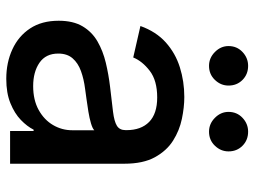

<svg xmlns="http://www.w3.org/2000/svg" viewBox="-119 -676 807 609"><g transform="rotate(90 284.5 -371.5)"><path d="M230.1 12.1Q178.3 12.1 136.4 -7.3Q94.5 -26.6 70.1 -63.6Q45.8 -100.5 45.8 -154.1Q45.8 -200.3 63.6 -230.1Q81.3 -259.9 111.5 -277.3Q141.7 -294.7 179 -303.6Q216.3 -312.5 255 -317.1Q304 -322.8 334.5 -326.5Q365.1 -330.3 378.9 -338.8Q392.8 -347.3 392.8 -366.5V-369Q392.8 -415.5 366.7 -441.1Q340.6 -466.6 289.1 -466.6Q235.4 -466.6 204.7 -443Q174 -419.4 162.3 -390.6L62.5 -413.4Q80.3 -463.1 114.5 -493.8Q148.8 -524.5 193.5 -538.5Q238.3 -552.6 287.6 -552.6Q320.3 -552.6 357.1 -544.9Q393.8 -537.3 426 -517Q458.1 -496.8 478.7 -459.3Q499.3 -421.9 499.3 -362.2V0H395.6V-74.6H391.3Q381 -54 360.4 -34.1Q339.8 -14.2 307.5 -1.1Q275.2 12.1 230.1 12.1ZM253.2 -73.2Q297.2 -73.2 328.7 -90.6Q360.1 -108 376.6 -136.2Q393.1 -164.4 393.1 -196.7V-267Q387.4 -261.4 371.3 -256.6Q355.1 -251.8 334.5 -248.4Q313.9 -245 294.4 -242.4Q274.9 -239.7 261.7 -237.9Q230.8 -234 205.4 -224.8Q180 -215.6 165 -198.3Q149.9 -181.1 149.9 -152.7Q149.9 -113.3 179 -93.2Q208.1 -73.2 253.2 -73.2ZM188.9 -631Q163.7 -631 144.9 -649.7Q126.1 -668.3 126.1 -692.8Q126.1 -719.5 144.9 -737.2Q163.7 -755 188.9 -755Q215.6 -755 233.5 -737.2Q251.4 -719.5 251.4 -692.8Q251.4 -668.3 233.5 -649.7Q215.6 -631 188.9 -631ZM397.7 -631Q372.5 -631 353.7 -649.7Q334.9 -668.3 334.9 -692.8Q334.9 -719.5 353.7 -737.2Q372.5 -755 397.7 -755Q424.4 -755 442.3 -737.2Q460.2 -719.5 460.2 -692.8Q460.2 -668.3 442.3 -649.7Q424.4 -631 397.7 -631Z"/></g></svg>

Font: InterMG Medium
Style: Regular
Weight: 500
Designer: Rasmus Andersson
Foundry: rsms
Version: Version 3.019;December 26, 2023;FontCreator 15.0.0.2955 64-b